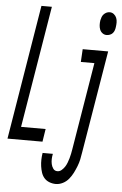

<svg xmlns="http://www.w3.org/2000/svg" viewBox="-81 -778 661 1044"><g transform="rotate(5 249.0 -256.0)"><path d="M-19 0 102 -735H159L49 -70H183L172 0ZM469 -608Q456 -608 446 -615.5Q436 -623 431.5 -634.5Q427 -646 426.5 -659Q426 -672 428 -685Q430 -694 433 -702.5Q436 -711 442.5 -718Q449 -725 457.5 -729Q466 -733 475 -733Q488 -733 498 -725Q508 -717 512.5 -705.5Q517 -694 517 -681Q517 -668 515 -655Q514 -646 511 -637.5Q508 -629 502 -622Q496 -615 486.5 -611.5Q477 -608 469 -608ZM264 223Q246 223 229 216.5Q212 210 201 197.5Q190 185 184.5 168.5Q179 152 176.5 134Q174 116 174.5 97.5Q175 79 178 61H234Q231 75 230.5 89.5Q230 104 233 117.5Q236 131 244 142Q252 153 267 153Q279 153 289.5 144Q300 135 307 124Q314 113 318.5 101Q323 89 326.5 77Q330 65 332.5 52.5Q335 40 337 28L416 -450H342L346 -520H485L392 39Q389 59 385 78Q381 97 373.5 116Q366 135 357 153Q348 171 334.5 187.5Q321 204 302 213.5Q283 223 264 223Z"/></g></svg>

Font: Iosevka SS18
Style: Italic
Weight: 400
Italic angle: -9°
Monospace: yes
Designer: Belleve Invis
Foundry: Belleve Invis
Version: Version 25.1.1; ttfautohint (v1.8.4)